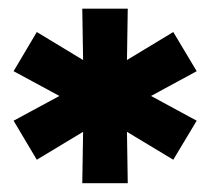

<svg xmlns="http://www.w3.org/2000/svg" viewBox="-20 -762 484 442"><path d="M171.6 -476.2 186.3 -467.6 64.7 -394.3 11.3 -484.1 142.9 -555.2V-527L11.3 -598.1L64.7 -688.3L186.3 -614.7L171.6 -606L169.4 -742H274.1L272 -606L257.2 -614.7L378.9 -688.3L432.8 -598.1L301.7 -527V-555.2L432.8 -484.1L378.9 -394.3L257.2 -467.6L272 -476.2L274.1 -340.2H169.4Z"/></svg>

Font: iiserrat Thin
Style: Regular
Weight: 100
Designer: Akira Ohta
Foundry: Akira Ohta
Version: Version 1.200;Glyphs 3.3.1 (3343)